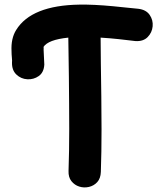

<svg xmlns="http://www.w3.org/2000/svg" viewBox="-20 -813 691 832"><path d="M417 -68Q420 -153 420 -252Q420 -321 419 -396Q418 -471 417 -538Q416 -605 416 -650Q435 -649 457 -647Q471 -646 493.5 -643.5Q516 -641 537 -638.5Q558 -636 567 -635Q601 -633 620 -652.5Q639 -672 641.5 -699Q644 -726 628.5 -748.5Q613 -771 579 -775Q565 -776 529 -780Q496 -784 470 -786Q385 -794 325 -793Q116 -790 50 -683Q27 -646 30 -591Q30 -578 31.5 -563Q33 -548 32 -543Q31 -509 51 -490Q71 -471 98.5 -469.5Q126 -468 148 -483.5Q170 -499 172 -533Q172 -537 169 -597Q170 -610 168 -609Q188 -641 276 -650Q276 -627 277 -581.5Q278 -536 278.5 -478.5Q279 -421 279.5 -362.5Q280 -304 280 -255Q280 -157 277 -72Q276 -45 289.5 -28Q303 -11 323.5 -4.5Q344 2 365.5 -3Q387 -8 401.5 -24Q416 -40 417 -68Z"/></svg>

Font: Balsamiq Sans
Style: Bold
Weight: 700
Designer: Michael Angeles
Foundry: Balsamiq SRL
Version: Version 1.020; ttfautohint (v1.8.4.7-5d5b);gftools[0.9.26]